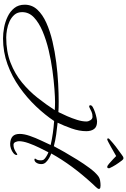

<svg xmlns="http://www.w3.org/2000/svg" viewBox="196 -938 834 1266"><g transform="rotate(90 613.0 -305.0)"><path d="M233 92Q200 92 162 85Q124 78 89.5 61.5Q55 45 33 17.5Q11 -10 11 -51Q11 -99 43.5 -134Q76 -169 130.5 -193.5Q185 -218 253 -234Q321 -250 392.5 -259Q464 -268 531 -271.5Q598 -275 649 -275Q670 -275 688 -274.5Q706 -274 719 -273Q732 -299 746 -331Q760 -363 770.5 -396.5Q781 -430 781 -458Q781 -471 772.5 -484.5Q764 -498 750 -498Q731 -498 718 -492Q705 -486 689 -478Q683 -476 682 -476Q674 -476 674 -484Q674 -493 687.5 -500.5Q701 -508 720 -514.5Q739 -521 756.5 -524.5Q774 -528 781 -528Q816 -528 830.5 -508.5Q845 -489 845 -457Q845 -411 827 -360Q809 -309 789 -268Q828 -264 867 -258.5Q906 -253 944 -243Q959 -272 982.5 -313Q1006 -354 1033 -397.5Q1060 -441 1087.5 -478Q1115 -515 1139 -534Q1153 -545 1170 -548Q1187 -551 1203 -551Q1209 -551 1217 -549.5Q1225 -548 1226 -540Q1224 -531 1212 -519Q1200 -507 1193 -499Q1129 -429 1080 -362.5Q1031 -296 992 -226Q1006 -221 1022 -212Q1038 -203 1050 -190.5Q1062 -178 1062 -161Q1062 -139 1051 -125Q1043 -115 1032 -115Q1026 -115 1026 -119Q1026 -123 1030 -127Q1037 -136 1037 -155Q1037 -158 1037 -161Q1037 -164 1036 -167Q1035 -176 1025 -184Q1015 -192 1003 -198.5Q991 -205 984 -207Q972 -184 954.5 -148.5Q937 -113 924 -76.5Q911 -40 911 -13Q911 -3 916.5 10Q922 23 935 23Q949 23 962 18Q975 13 994 0Q998 -2 999 -2Q1002 -2 1002 3Q1002 13 989.5 23.5Q977 34 959.5 40Q942 46 926 45Q894 43 878.5 28Q863 13 863 -18Q863 -47 876 -84.5Q889 -122 906.5 -159Q924 -196 936 -222Q897 -231 857.5 -236.5Q818 -242 778 -245Q738 -185 681.5 -125.5Q625 -66 555 -16.5Q485 33 404 62.5Q323 92 233 92ZM227 71Q320 71 393.5 42.5Q467 14 524 -33Q581 -80 625.5 -136.5Q670 -193 706 -249Q693 -250 679.5 -250.5Q666 -251 653 -251Q623 -251 568 -247Q513 -243 446 -234Q379 -225 311.5 -209Q244 -193 187 -169Q130 -145 95 -112Q60 -79 60 -34Q60 -3 77.5 17Q95 37 121 49Q147 61 176 66Q205 71 227 71ZM899 -595Q891 -595 893 -604Q895 -608 899 -611Q924 -634 945.5 -650.5Q967 -667 1002 -692Q1014 -702 1023 -702Q1031 -702 1038 -692Q1054 -671 1066.5 -651.5Q1079 -632 1089 -610Q1089 -608 1089.5 -606.5Q1090 -605 1089 -603Q1089 -595 1079 -595Q1074 -595 1059.5 -607Q1045 -619 1030 -633.5Q1015 -648 1009 -654Q1001 -650 984.5 -640Q968 -630 949.5 -620Q931 -610 917 -602.5Q903 -595 899 -595Z"/></g></svg>

Font: Corinthia
Style: Bold
Weight: 700
Designer: Robert E. Leuschke
Foundry: Robert E. Leuschke
Version: Version 1.013; ttfautohint (v1.8.3)